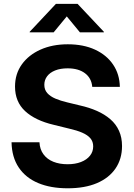

<svg xmlns="http://www.w3.org/2000/svg" viewBox="-20 -968 694 998"><path d="M332 10.7Q243.2 10.7 178.2 -16.6Q113.3 -43.9 77.4 -97.4Q41.5 -150.9 40 -228.5H185.1Q187 -191.4 206.1 -165.8Q225.1 -140.1 257.3 -127.2Q289.6 -114.3 331.1 -114.3Q371.1 -114.3 401.1 -126Q431.2 -137.7 447.8 -158.7Q464.4 -179.7 464.4 -207Q464.4 -231.9 450 -249Q435.5 -266.1 407.5 -278.3Q379.4 -290.5 337.9 -299.8L258.8 -319.3Q163.1 -341.8 110.6 -390.4Q58.1 -439 58.1 -518.1Q58.1 -584 93.5 -633.3Q128.9 -682.6 190.7 -710.2Q252.4 -737.8 332.5 -737.8Q413.6 -737.8 473.9 -710Q534.2 -682.1 567.9 -632.3Q601.6 -582.5 603 -516.6H459.5Q455.6 -562 421.6 -587.4Q387.7 -612.8 331.5 -612.8Q293.9 -612.8 266.6 -601.8Q239.3 -590.8 224.9 -571.5Q210.4 -552.2 210.4 -527.3Q210.4 -501.5 225.8 -484.1Q241.2 -466.8 268.3 -455.3Q295.4 -443.8 329.1 -436L395.5 -419.9Q443.8 -409.2 484.1 -391.4Q524.4 -373.5 553.7 -348.1Q583 -322.8 598.6 -288.1Q614.3 -253.4 614.3 -209Q614.3 -142.1 580.6 -92.5Q546.9 -43 483.9 -16.1Q420.9 10.7 332 10.7ZM258.8 -799.8H134.3V-802.7L270.5 -947.8H383.3L520 -802.7V-799.8H395.5L327.1 -882.8Z"/></svg>

Font: Inter 18pt
Style: Bold
Weight: 700
Designer: Rasmus Andersson
Foundry: rsms
Version: Version 4.001;git-66647c0bb